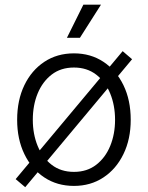

<svg xmlns="http://www.w3.org/2000/svg" viewBox="-20 -777 627 814"><path d="M293.5 11.2Q222.2 11.2 168 -24.7Q113.8 -60.5 83.3 -123.8Q52.7 -187 52.7 -269Q52.7 -352.5 83.3 -415.8Q113.8 -479 168 -514.9Q222.2 -550.8 293.5 -550.8Q364.3 -550.8 418.5 -514.9Q472.7 -479 503.4 -415.8Q534.2 -352.5 534.2 -269Q534.2 -187 503.4 -123.8Q472.7 -60.5 418.5 -24.7Q364.3 11.2 293.5 11.2ZM293.5 -48.3Q349.1 -48.3 387.9 -78.4Q426.8 -108.4 447.3 -158.4Q467.8 -208.5 467.8 -269Q467.8 -330.1 447.3 -380.4Q426.8 -430.7 387.7 -460.7Q348.6 -490.7 293.5 -490.7Q237.8 -490.7 199 -460.7Q160.2 -430.7 139.6 -380.6Q119.1 -330.6 119.1 -269Q119.1 -208.5 139.6 -158.4Q160.2 -108.4 199 -78.4Q237.8 -48.3 293.5 -48.3ZM86.9 16.6 46.4 -17.6 500 -560.1 540 -525.9ZM263.7 -616.7 333.5 -757.3H408.2L318.8 -616.7Z"/></svg>

Font: Inter 16pt Light
Style: Regular
Weight: 300
Version: Version 4.001;git-66647c0bb